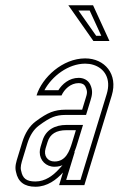

<svg xmlns="http://www.w3.org/2000/svg" viewBox="-20 -704 490 730"><path d="M219.3 -48 204.7 0H300.7L404.9 -341C429.7 -422.2 377.9 -482 304 -482C218.1 -482 139.9 -409.5 118.9 -341H213.9C224.3 -364.3 248.2 -388 279.3 -388C291.9 -388 300.5 -383.3 305 -374C314.1 -355 310.9 -347.5 304.9 -328L292.4 -287H228.4C208.4 -287 190.3 -283.8 174 -277.5C157.7 -271.2 138.1 -259.3 115.1 -242C92.2 -224.7 75.3 -198.3 64.5 -163L48 -109C42.3 -90.3 35.2 -70.7 40.9 -50C48.2 -12.7 72.8 6 114.8 6C160.2 6 195 -21.2 219.3 -48ZM232.5 -209H268.5L254.5 -163C244.2 -129.4 230.5 -90 187.2 -90C160.6 -90 144.9 -111.9 153.4 -140L160.8 -164C170.2 -194.9 194.4 -209 232.5 -209ZM335.2 -548H396.2L333.8 -684H239.8ZM204.5 -61.4C181.7 -36.3 151.7 -14 114.8 -14C80 -14 66 -26.1 60.6 -53.8L60.4 -54.6L60.2 -55.3C56.5 -68.6 61 -83.3 67.1 -103.2L83.6 -157.2C93.5 -189.6 108.4 -211.8 127.2 -226C149.3 -242.7 167.7 -253.6 181.2 -258.9C194.9 -264.2 210.5 -267 228.4 -267H307.2L324.1 -322.2C329.6 -340.4 334.6 -358.5 323 -382.7C314.7 -399.9 297.1 -408 279.3 -408C242.8 -408 216.1 -383.9 201.9 -361H148.9C177.8 -414.8 240 -462 304 -462C315 -462 325.2 -460.5 334.5 -457.6C377.2 -444.7 403.4 -404.5 385.8 -346.8L285.9 -20H231.7L264.6 -127.8ZM232.5 -229C189.2 -229 154.1 -210.5 141.7 -169.8L134.3 -145.8C132.2 -139 131.1 -132.2 131.1 -125.5C130.9 -94 155.1 -70 187.2 -70C246.7 -70 264.1 -126 273.6 -157.2L295.6 -229ZM345.6 -568 278.2 -664H320.9L365 -568Z"/></svg>

Font: Din Kursivschrift
Style: EngGhost
Weight: 400
Version: Version 1.089